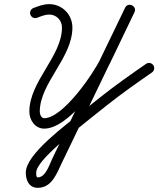

<svg xmlns="http://www.w3.org/2000/svg" viewBox="-20 -592 760 921"><path d="M125.9 -521.2C130.8 -508.3 145.2 -501.8 158.1 -506.7C176.8 -513.8 195.6 -522.2 215.9 -522.2C250.8 -522.2 277.3 -494.6 277.3 -460C277.3 -322 120.8 -202.1 120.8 -56.4C120.8 -16 148.4 25 192 25C309 25 462.6 -195.1 508.7 -291C547.4 -371.6 586.2 -452.3 624.9 -533C632.1 -548 624.5 -560.9 613.2 -566.3C602 -571.7 587.1 -569.6 579.9 -554.6C463.6 -313.5 347.3 -72.4 231 168.7C216.8 198.1 199 258.8 161.2 258.9C161.2 258.9 161.2 258.9 161.2 258.9C161.2 258.9 161.2 258.9 161.2 258.9C152.7 258.9 153.7 241.6 153.7 236C153.7 175.6 349 29.6 404.7 -16.7C404.7 -16.7 404.5 -16.6 404.4 -16.5C404.3 -16.4 404.2 -16.4 404.2 -16.4C433.6 -39.7 462.9 -63.1 492.3 -86.5C562.3 -142.2 635.5 -193.5 709 -244.5C720.3 -252.4 723.1 -268 715.3 -279.3C707.4 -290.6 691.8 -293.5 680.5 -285.6C680.5 -285.6 680.5 -285.6 680.5 -285.6C606.1 -234 532 -182 461.1 -125.6C431.8 -102.2 402.4 -78.8 373.1 -55.5C373.1 -55.5 373 -55.4 372.9 -55.3C372.8 -55.2 372.6 -55.1 372.6 -55.1C301.5 4.2 103.7 145.6 103.7 236C103.7 272.5 118.9 308.9 161.2 308.9C161.2 308.9 161.2 308.9 161.2 308.9C161.3 308.9 161.3 308.9 161.3 308.9C228.8 308.7 251.8 240.8 276.1 190.4C392.4 -50.7 508.6 -291.8 624.9 -532.9C632.2 -547.9 624.5 -560.8 613.2 -566.3C602 -571.7 587.1 -569.6 579.9 -554.6C541.1 -474 502.3 -393.3 463.6 -312.6C427.7 -238 282 -25 192 -25C177.4 -25 170.8 -44.5 170.8 -56.4C170.8 -194 327.3 -314 327.3 -460C327.3 -522 278.3 -572.2 215.9 -572.2C189 -572.2 165.1 -562.9 140.4 -553.5C127.5 -548.6 121 -534.1 125.9 -521.2Z"/></svg>

Font: FRB American Cursive Guidelines Semibold
Style: Italic
Weight: 600
Italic angle: -25°
Version: Version 2.0;Modular Font Editor K font №1